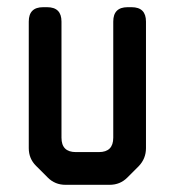

<svg xmlns="http://www.w3.org/2000/svg" viewBox="-20 -505 486 534"><path d="M335 -485H346Q386 -485 386 -445V-93Q386 -64 366 -43L334 -11Q314 9 285 9H162Q133 9 113 -11L80 -44Q60 -64 60 -93V-445Q60 -485 100 -485H111Q151 -485 151 -445V-122Q151 -82 191 -82H255Q295 -82 295 -122V-445Q295 -485 335 -485Z"/></svg>

Font: ZCOOL QingKe HuangYou
Style: Regular
Weight: 400
Version: Version 1.000